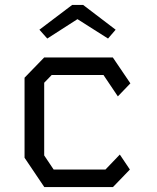

<svg xmlns="http://www.w3.org/2000/svg" viewBox="-20 -762 640 782"><path d="M160 -528H439.5L511 -422.5L460 -369.5L401.5 -456.5H190.5L160 -425V-129L198.5 -71.5H409.5L468 -132.5L509 -71.5L440 0H160.5L80 -119.5V-445.5ZM318.5 -742 451 -641 420 -605 295.5 -684 172.5 -605 140.5 -641 274 -742Z"/></svg>

Font: Kode Mono
Style: Regular
Weight: 400
Monospace: yes
Designer: Isa Ozler
Foundry: Kadena LLC
Version: Version 1.000;gftools[0.9.28]